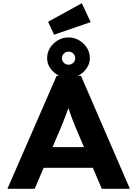

<svg xmlns="http://www.w3.org/2000/svg" viewBox="-20 -1170 851 1190"><path d="M26 0 331 -700H482L785 0H611L449 -379Q440 -401 431.5 -423Q423 -445 415 -468Q407 -491 400 -513Q393 -535 387 -555L421 -556Q415 -532 407.5 -510Q400 -488 392 -466.5Q384 -445 375 -423Q366 -401 357 -378L195 0ZM169 -130 224 -258H584L625 -130ZM405 -687Q370 -687 339.5 -704Q309 -721 290.5 -749Q272 -777 272 -809Q272 -845 290.5 -874Q309 -903 339 -920.5Q369 -938 405 -938Q440 -938 470 -920.5Q500 -903 518.5 -874Q537 -845 537 -809Q537 -777 518.5 -749Q500 -721 470 -704Q440 -687 405 -687ZM405 -769Q422 -769 434 -780.5Q446 -792 446 -809Q446 -828 433.5 -839Q421 -850 405 -850Q388 -850 376 -838.5Q364 -827 364 -809Q364 -792 376 -780.5Q388 -769 405 -769ZM315 -955 278 -1035 487 -1150 542 -1033Z"/></svg>

Font: Lexend Exa
Style: Bold
Weight: 700
Designer: Bonnie Shaver-Troup, Thomas Jockin
Foundry: Lexend
Version: Version 1.007